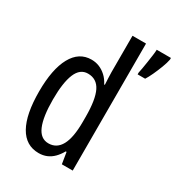

<svg xmlns="http://www.w3.org/2000/svg" viewBox="-183 -872 913 995"><g transform="rotate(30 273.5 -375.0)"><path d="M199 10Q122 10 82 -61Q42 -132 42 -268Q42 -402 82 -474.5Q122 -547 196 -547Q221 -547 243 -538Q265 -529 284 -511.5Q303 -494 316 -468H320Q319 -491 318 -508.5Q317 -526 317 -542V-760H398V0H333L322 -68H317Q303 -43 285.5 -25.5Q268 -8 246.5 1Q225 10 199 10ZM218 -59Q267 -59 292 -105Q317 -151 317 -244V-274Q317 -378 293 -426.5Q269 -475 216 -475Q169 -475 147 -422Q125 -369 125 -268Q125 -165 147.5 -112Q170 -59 218 -59ZM547 -750Q543 -729 532 -700Q521 -671 508.5 -644Q496 -617 485 -600H440V-611Q442 -619 445.5 -638.5Q449 -658 452.5 -681.5Q456 -705 459 -726.5Q462 -748 462 -760H547Z"/></g></svg>

Font: Noto Sans Thai ExtraCondensed
Style: Regular
Weight: 400
Width: 2
Designer: Monotype Design Team
Foundry: Monotype Imaging Inc.
Version: Version 2.002